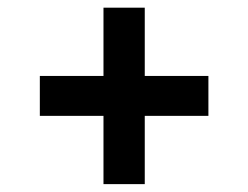

<svg xmlns="http://www.w3.org/2000/svg" viewBox="-20 -604 640 495"><path d="M246.8 -129.3V-305.3H82.7V-408.2H246.8V-584.2H353.2V-408.2H517.3V-305.3H353.2V-129.3Z"/></svg>

Font: Red Hat Display VF
Style: Regular
Weight: 300
Designer: Pentagram, MCKL
Foundry: Pentagram, MCKL
Version: Version 1.023